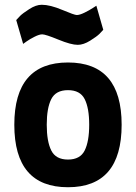

<svg xmlns="http://www.w3.org/2000/svg" viewBox="-20 -773 570 805"><path d="M490 -250Q490 12 265 12Q40 12 40 -250Q40 -511 265 -511Q490 -511 490 -250ZM195 -142Q214 -104 265 -104Q316 -104 335 -142Q354 -180 354 -250Q354 -320 335 -357.5Q316 -395 265 -395Q214 -395 195 -357.5Q176 -320 176 -250Q176 -180 195 -142ZM384 -749 413 -648Q407 -641 396.5 -630.5Q386 -620 358 -602.5Q330 -585 306 -585Q278 -585 224.5 -607Q171 -629 157 -629Q145 -629 125 -619Q105 -609 91 -599L77 -589L48 -689Q54 -696 64.5 -706.5Q75 -717 103 -735Q131 -753 155 -753Q190 -753 241 -731.5Q292 -710 302 -710Q314 -710 334.5 -720Q355 -730 370 -740Z"/></svg>

Font: TypoPRO Titillium Maps
Style: 999 wt
Weight: 900
Designer: Campivisivi
Foundry: Accademia di Belle Arti di Urbino and students of MA course of Visual design
Version: Version 001.001